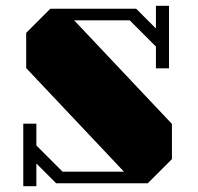

<svg xmlns="http://www.w3.org/2000/svg" viewBox="-20 -630 681 660"><path d="M105 10V-68L173 0H488L571 -83V-204L235 -560H426L516 -470V-395H561V-610H516V-532L448 -600H153L70 -517V-396L406 -40H195L105 -130V-205H60V10Z"/></svg>

Font: Kumar One
Style: Regular
Weight: 400
Designer: Parimal Parmar
Foundry: Indian Type Foundry
Version: Version 1.001;PS 1.001;hotconv 1.0.88;makeotf.lib2.5.647800